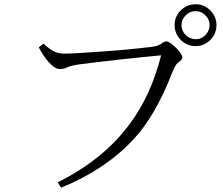

<svg xmlns="http://www.w3.org/2000/svg" viewBox="-20 -867 1040 896"><path d="M183.1 -663.1Q213.9 -634.8 235.4 -625.5Q254.9 -616.7 282.2 -616.7Q319.3 -616.7 448.2 -626Q588.9 -635.7 691.9 -648.9Q719.7 -652.3 738.3 -667Q748 -673.8 756.8 -673.8Q771 -673.8 803.2 -642.1Q831.1 -613.8 831.1 -598.6Q831.1 -589.4 811 -574.7Q797.9 -565.4 783.2 -526.9Q704.1 -324.2 602.1 -215.8Q470.7 -74.7 265.1 8.8L249 -16.1Q465.3 -123.5 587.9 -292Q684.6 -422.4 731.9 -608.9Q539.6 -590.8 352.1 -566.9Q309.1 -561 289.1 -550.8Q277.3 -544.9 258.3 -544.9Q236.3 -544.9 207.5 -576.7Q182.1 -604.5 161.1 -646ZM893.1 -847.2Q935.5 -847.2 964.8 -814.9Q990.2 -787.1 990.2 -750Q990.2 -706.5 958 -677.2Q930.2 -651.9 893.1 -651.9Q849.6 -651.9 820.3 -684.1Q794.9 -712.4 794.9 -750Q794.9 -793 827.1 -821.8Q855.5 -847.2 893.1 -847.2ZM893.1 -814.9Q864.3 -814.9 844.2 -793Q827.1 -774.4 827.1 -750Q827.1 -721.2 849.1 -701.2Q868.2 -684.1 893.1 -684.1Q921.4 -684.1 940.9 -706.1Q958 -725.1 958 -750Q958 -778.3 936 -797.9Q917.5 -814.9 893.1 -814.9Z"/></svg>

Font: I.Ming
Style: Regular
Weight: 400
Designer: Ichiten Fonts Project
Version: Version 5.10 Mar 24, 2018